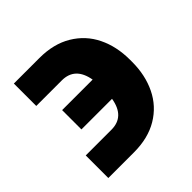

<svg xmlns="http://www.w3.org/2000/svg" viewBox="-148 -641 769 769"><g transform="rotate(-45 236.5 -256.5)"><path d="M273.9 -203.1H100.6V-312.5H273.4Q258.8 -397.5 183.6 -397.5H39.1V-524.4H183.6Q264.2 -524.4 321 -490.2Q377.9 -456.1 406.7 -397Q435.5 -337.9 435.5 -262.7V-251Q435.5 -175.8 406.7 -116.5Q377.9 -57.1 321.3 -23.2Q264.6 10.7 184.6 10.7H39.1V-117.2H184.6Q259.8 -117.2 273.9 -203.1Z"/></g></svg>

Font: Pretendard ExtraBold
Style: Regular
Weight: 800
Designer: Base glyphs from Inter by Rasmus Andersson; Hangeul glyphs from Noto Sans CJK(Source Han Sans) by Jang Soo-young and Kan
Foundry: Kil Hyung-jin
Version: Version 1.309